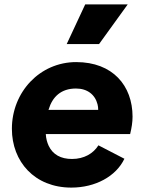

<svg xmlns="http://www.w3.org/2000/svg" viewBox="-20 -840 652 872"><path d="M430 -640 560 -820H367L283 -640ZM304 12C413 12 507 -39 545 -119L427 -180C404 -143 362 -118 307 -118C256 -118 220 -138 201 -178C194 -193 189 -211 188 -231H571C578 -260 582 -285 582 -310C582 -451 492 -558 326 -558C161 -558 34 -422 34 -255C34 -106 137 12 304 12ZM200 -341 201 -343C218 -400 257 -438 325 -438C377 -438 412 -410 423 -366C425 -358 426 -350 426 -341Z"/></svg>

Font: Plus Jakarta Sans ExtraBold
Style: Italic
Weight: 800
Italic angle: -8°
Designer: Gumpita Rahayu
Foundry: Tokotype
Version: Version 2.071;gftools[0.9.30]